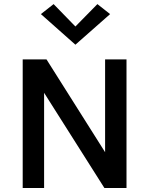

<svg xmlns="http://www.w3.org/2000/svg" viewBox="-20 -940 748 960"><path d="M93.5 -643H212.5L505.5 -179V-643H612.5V0H502L200.5 -476V0H93.5ZM357 -716.5 184.5 -869.5 248 -919.5 357 -807.5 467 -919.5 530.5 -869.5Z"/></svg>

Font: Karla SemiBold
Style: Regular
Weight: 600
Designer: Jonathan Pinhorn
Version: Version 2.004; ttfautohint (v1.8.4.7-5d5b);gftools[0.9.33]